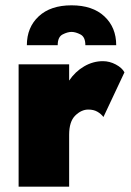

<svg xmlns="http://www.w3.org/2000/svg" viewBox="-20 -702 493 722"><path d="M81 -532Q81 -599 125.5 -640.5Q170 -682 249 -682Q328 -682 372.5 -640.5Q417 -599 417 -532H301Q301 -563 282.5 -572.5Q264 -582 249 -582Q234 -582 215.5 -572.5Q197 -563 197 -532ZM369 -262Q360 -274 346 -282Q332 -290 312 -290Q286 -290 263 -267.5Q240 -245 240 -195V0H50V-460H240V-399Q263 -433 296.5 -452.5Q330 -472 367 -472Q392 -472 415.5 -459.5Q439 -447 448 -430Z"/></svg>

Font: Jost* Black
Style: Regular
Weight: 900
Version: Version 3.7